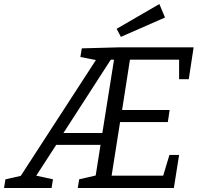

<svg xmlns="http://www.w3.org/2000/svg" viewBox="-56 -933 994 953"><path d="M-36 0 -29 -43 47 -60 420 -635 343 -650 350 -693 534 -698H905L881 -540H833V-637H589L550 -387H786L777 -327H540L498 -61H754L785 -164H833L807 0H330L337 -43L419 -62L443 -214H223L124 -61L207 -43L200 0ZM259 -273H452L510 -637H494ZM544 -750 523 -790 735 -913 763 -846Z"/></svg>

Font: Bitter
Style: Italic
Weight: 400
Italic angle: -9°
Designer: Sol Matas, and Bitter project Authors
Foundry: Sol Matas
Version: Version 2.001